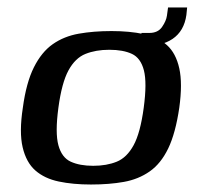

<svg xmlns="http://www.w3.org/2000/svg" viewBox="-20 -487 539 513"><path d="M223 6Q175 6 137 -2Q99 -10 74.5 -31.5Q50 -53 40.5 -93.5Q31 -134 41 -199Q50 -266 70.5 -307Q91 -348 121 -369Q151 -390 190.5 -397Q230 -404 278 -404Q326 -404 364 -396Q402 -388 426 -366.5Q450 -345 459 -304.5Q468 -264 459 -199Q449 -131 429.5 -90.5Q410 -50 380 -29Q350 -8 311 -1Q272 6 223 6ZM229 -44Q265 -44 292 -55Q319 -66 337 -99Q355 -132 364 -199Q373 -266 364.5 -299Q356 -332 332.5 -343Q309 -354 272 -354Q236 -354 208.5 -343Q181 -332 163 -299Q145 -266 136 -199Q127 -132 136 -99Q145 -66 169 -55Q193 -44 229 -44ZM356 -364 358 -399H379Q402 -399 413 -415Q424 -431 426 -445L429 -467H480L478 -447Q472 -404 441 -383Q410 -362 356 -364Z"/></svg>

Font: Genos Thin Medium
Style: Italic
Weight: 500
Italic angle: -8°
Version: Version 1.010